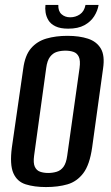

<svg xmlns="http://www.w3.org/2000/svg" viewBox="-20 -745 448 777"><path d="M166 12Q119 12 84 1Q49 -10 34 -44.5Q19 -79 28 -148L74 -467Q81 -521 105.5 -549.5Q130 -578 168 -589Q206 -600 253 -600Q301 -600 336 -588.5Q371 -577 388 -548.5Q405 -520 397 -467L353 -149Q343 -78 317 -44Q291 -10 253 1Q215 12 166 12ZM175 -45Q193 -45 209.5 -50Q226 -55 237 -70Q248 -85 252 -115L302 -470Q306 -500 299 -515Q292 -530 277.5 -535Q263 -540 245 -540Q226 -540 210 -535Q194 -530 182.5 -515Q171 -500 167 -470L118 -115Q114 -85 121 -70Q128 -55 142.5 -50Q157 -45 175 -45ZM256 -629Q224 -629 204.5 -638.5Q185 -648 176 -663Q167 -678 164.5 -694.5Q162 -711 164 -725H216Q215 -700 229 -687.5Q243 -675 264 -675Q286 -675 303.5 -687Q321 -699 326 -725H379Q375 -701 361 -679Q347 -657 321.5 -643Q296 -629 256 -629Z"/></svg>

Font: Alumni Sans SemiBold
Style: Italic
Weight: 600
Italic angle: -8°
Version: Version 1.016